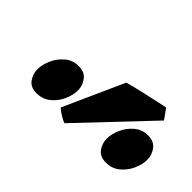

<svg xmlns="http://www.w3.org/2000/svg" viewBox="-45 -941 586 586"><g transform="rotate(45 248.0 -647.5)"><path d="M496.1 -621.1Q496.1 -600.6 486.1 -578.4Q476.1 -556.2 457.5 -540.8Q439 -525.4 412.6 -525.4Q386.7 -525.4 374.8 -542.2Q362.8 -559.1 362.8 -579.1Q362.8 -599.1 372.6 -621.3Q382.3 -643.6 400.9 -659.4Q419.4 -675.3 445.3 -675.3Q471.2 -675.3 483.6 -658.2Q496.1 -641.1 496.1 -621.1ZM196.8 -621.1Q196.8 -600.6 186.8 -578.4Q176.8 -556.2 158.2 -540.8Q139.6 -525.4 113.3 -525.4Q87.4 -525.4 75.4 -542.2Q63.5 -559.1 63.5 -579.1Q63.5 -599.1 73.2 -621.3Q83 -643.6 101.6 -659.4Q120.1 -675.3 146 -675.3Q171.9 -675.3 184.3 -658.2Q196.8 -641.1 196.8 -621.1ZM447.3 -741.7 238.3 -521Q230.5 -523.4 217.5 -531.2Q204.6 -539.1 196.3 -546.9L284.2 -742.2Q292.5 -744.6 311.3 -749.3Q330.1 -753.9 352.5 -759Q375 -764.2 394.8 -768.3Q414.6 -772.5 423.8 -774.4Z"/></g></svg>

Font: Gentium Book Plus
Style: Bold Italic
Weight: 700
Italic angle: -8°
Designer: Victor Gaultney, Annie Olsen, Iska Routamaa, Becca Hirsbrunner
Foundry: SIL International
Version: Version 6.101